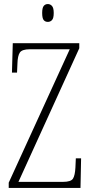

<svg xmlns="http://www.w3.org/2000/svg" viewBox="-20 -927 451 947"><path d="M23 0V-26L324 -684H127Q89 -684 78 -668Q67 -652 66 -613L64 -569H39L43 -714H371V-689L71 -30H291Q330 -30 340 -46Q350 -62 352 -101L354 -146H380L377 0ZM216 -819Q203 -819 195.5 -828Q188 -837 188 -863Q188 -888 195.5 -897.5Q203 -907 216 -907Q228 -907 236.5 -897.5Q245 -888 245 -863Q245 -837 236.5 -828Q228 -819 216 -819Z"/></svg>

Font: Noto Serif Myanmar ExtraCondensed ExtraLight
Style: Regular
Weight: 200
Width: 2
Designer: Ben Mitchell and the Monotype Design Team
Foundry: Monotype Imaging Inc.
Version: Version 2.106; ttfautohint (v1.8.4.7-5d5b)